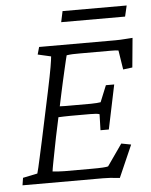

<svg xmlns="http://www.w3.org/2000/svg" viewBox="-52 -758 636 807"><g transform="rotate(-5 266.0 -355.0)"><path d="M420.9 4.9Q397.5 2 380.9 1Q364.3 0 350.6 0H10.7L15.6 -31.2L77.1 -43.9Q80.1 -53.7 83.5 -68.8Q86.9 -84 92.8 -110.4Q98.6 -136.7 108.4 -181.6L151.4 -383.8Q166 -453.1 171.4 -484.9Q176.8 -516.6 177.7 -529.3L122.1 -542L130.9 -573.2H452.1Q462.9 -573.2 473.6 -573.7Q484.4 -574.2 497.6 -575.2Q510.7 -576.2 525.4 -577.1L513.7 -453.1L474.6 -448.2L461.9 -529.3Q458 -530.3 448.7 -530.8Q439.5 -531.2 428.7 -531.2H300.8Q282.2 -531.2 269.5 -530.8Q256.8 -530.3 243.2 -528.3Q242.2 -526.4 238.3 -508.8Q234.4 -491.2 228.5 -466.8Q222.7 -442.4 217.3 -417.5Q211.9 -392.6 208 -375L168.9 -191.4Q165 -172.9 159.2 -142.1Q153.3 -111.3 147.9 -84Q142.6 -56.6 141.6 -46.9Q152.3 -45.9 165 -44.9Q177.7 -43.9 191.4 -43.9H306.6Q335.9 -43.9 353 -44.9Q370.1 -45.9 376 -47.9L439.5 -138.7L480.5 -130.9ZM357.4 -202.1 359.4 -269.5Q354.5 -271.5 344.7 -272.5Q335 -273.4 320.3 -273.4H236.3Q225.6 -273.4 210 -272.9Q194.3 -272.5 174.8 -271.5L185.5 -317.4Q204.1 -316.4 218.8 -316.4Q233.4 -316.4 244.1 -316.4H327.1Q341.8 -316.4 351.6 -317.4Q361.3 -318.4 368.2 -319.3L396.5 -388.7H431.6L392.6 -202.1ZM242.2 -714.8H512.7L502 -668.9H232.4Z"/></g></svg>

Font: Crimson Pro ExtraLight
Style: Italic
Weight: 250
Italic angle: -12°
Designer: Jacques Le Bailly
Foundry: Baron von Fonthausen
Version: Version 1.003